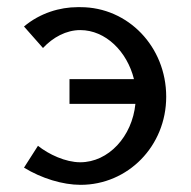

<svg xmlns="http://www.w3.org/2000/svg" viewBox="-20 -505 533 536"><path d="M205 -485H196C148 -485 92 -469 47 -431L100 -371C128 -401 165 -421 204 -421C275 -421 335 -361 354 -284H174V-215H358C349 -124 283 -52 204 -52C163 -52 116 -74 86 -98L47 -37C96 -7 155 11 205 11C337 11 444 -97 444 -235C444 -375 337 -485 205 -485Z"/></svg>

Font: Mint Spirit
Style: Regular
Weight: 400
Designer: HARENDAL Hirwen
Foundry: Arkandis Digital Foundry.
Version: Version 1.004;FFEdit